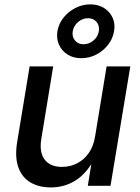

<svg xmlns="http://www.w3.org/2000/svg" viewBox="-20 -839 633 867"><path d="M210 7.3Q155.3 7.3 116.9 -15.6Q78.6 -38.6 62.5 -84.5Q46.4 -130.4 57.6 -198.2L113.8 -539.1H220.2L166.5 -211.4Q156.7 -151.9 181.4 -118.7Q206.1 -85.4 260.3 -85.4Q295.9 -85.4 326.9 -100.8Q357.9 -116.2 379.9 -146.7Q401.9 -177.2 409.2 -221.7L461.4 -539.1H568.4L479 0H376.5L397.9 -132.3H411.6Q375.5 -59.6 324.2 -26.1Q272.9 7.3 210 7.3ZM347.2 -576.2Q311.5 -576.2 285.4 -592.5Q259.3 -608.9 246.6 -636.7Q233.9 -664.6 239.3 -698.2Q245.1 -731.9 266.8 -759.3Q288.6 -786.6 320.3 -803Q352.1 -819.3 387.7 -819.3Q423.3 -819.3 449.5 -803Q475.6 -786.6 488.3 -759.3Q501 -731.9 495.1 -698.2Q489.7 -664.6 468 -636.7Q446.3 -608.9 414.6 -592.5Q382.8 -576.2 347.2 -576.2ZM356.9 -639.2Q382.3 -639.2 402.3 -656.2Q422.4 -673.3 426.3 -698.2Q430.2 -723.6 415.8 -740.2Q401.4 -756.8 377.9 -756.8Q353 -756.8 333 -740Q313 -723.1 308.6 -698.2Q304.2 -673.8 318.4 -656.5Q332.5 -639.2 356.9 -639.2Z"/></svg>

Font: Inter 18pt Medium
Style: Italic
Weight: 500
Italic angle: -9.3988°
Designer: Rasmus Andersson
Foundry: rsms
Version: Version 4.001;git-66647c0bb